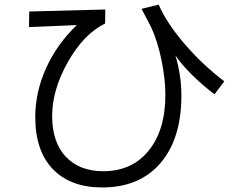

<svg xmlns="http://www.w3.org/2000/svg" viewBox="-20 -780 1040 843"><path d="M107.4 -661.1 108.4 -729.5 442.4 -738.3 441.4 -676.8Q347.7 -630.9 278.3 -508.3Q209 -385.7 209 -270.5Q209 -155.3 269 -91.8Q329.1 -28.3 433.6 -28.3Q559.6 -28.3 632.8 -118.7Q706.1 -209 706.1 -363.3Q706.1 -433.6 689 -516.1Q671.9 -598.6 645.5 -656.2Q638.7 -670.9 621.6 -702.6Q604.5 -734.4 601.6 -741.2L676.8 -759.8Q710 -681.6 788.6 -589.4Q867.2 -497.1 964.8 -422.9L921.9 -366.2Q869.1 -405.3 821.8 -452.6Q774.4 -500 750 -537.1Q776.4 -449.2 776.4 -361.3Q776.4 -170.9 684.6 -64Q592.8 43 428.7 43Q289.1 43 211.9 -37.6Q134.8 -118.2 134.8 -265.6Q134.8 -376 182.6 -481.4Q230.5 -586.9 317.4 -669.9Z"/></svg>

Font: GenEi M Gothic v2 Regular
Style: Regular
Weight: 400
Version: Version 2.0